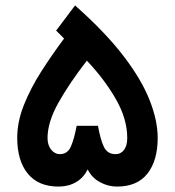

<svg xmlns="http://www.w3.org/2000/svg" viewBox="-20 -688 645 708"><path d="M303.2 -63.5Q288.1 -32.2 260 -16.1Q231.9 0 196.3 0Q121.1 0 82.3 -47.9Q43.5 -95.7 43.5 -179.7Q43.5 -238.8 67.9 -300.3Q92.3 -361.8 131.8 -423.8Q171.4 -485.8 216.3 -545.9L187 -575.2L256.8 -668Q368.2 -569.3 435.1 -481.9Q502 -394.5 531.7 -318.8Q561.5 -243.2 561.5 -179.7Q561.5 -96.2 523.9 -48.1Q486.3 0 411.1 0Q378.4 0 348.4 -16.4Q318.4 -32.7 303.2 -63.5ZM155.3 -179.2Q155.3 -152.3 168.7 -136Q182.1 -119.6 200.7 -119.6Q229 -119.6 241.2 -147.2Q253.4 -174.8 262.7 -224.1H341.3Q350.1 -173.8 363 -146.7Q376 -119.6 405.8 -119.6Q425.8 -119.6 437.5 -135.3Q449.2 -150.9 449.2 -179.2Q449.2 -249.5 407 -323Q364.7 -396.5 300.3 -464.4Q234.9 -379.9 195.1 -308.6Q155.3 -237.3 155.3 -179.2Z"/></svg>

Font: Vazirmatn RD SemiBold
Style: Regular
Weight: 600
Designer: Saber Rastikerdar
Foundry: Saber Rastikerdar
Version: Version 32.102